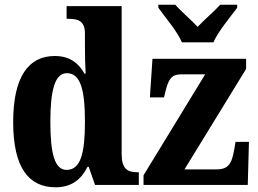

<svg xmlns="http://www.w3.org/2000/svg" viewBox="-20 -786 1095 816"><path d="M753 -606H887C906 -651 960 -715 988 -753V-766H916C894 -741 846 -700 820 -672C794 -700 746 -741 725 -766H653V-753C680 -715 735 -651 753 -606ZM216 10C284 10 325 -23 352 -77H357L384 0H570V-54H563C520 -54 497 -70 497 -132V-760H263V-706H271C309 -706 341 -699 341 -644V-586C341 -548 342 -505 344 -473H339C315 -516 278 -548 213 -548C101 -548 36 -460 36 -267C36 -75 101 10 216 10ZM590 0H1033L1038 -183H981L975 -148C964 -84 946 -66 898 -66H764L1026 -493V-536H628L617 -372H677L684 -401C698 -456 713 -470 751 -470H852L590 -41ZM263 -64C213 -64 194 -131 194 -268C194 -402 213 -475 264 -475C323 -475 341 -402 341 -269C341 -135 323 -64 263 -64Z"/></svg>

Font: Noto Serif Condensed ExtraBold
Style: Regular
Weight: 800
Width: 3
Designer: Monotype Design Team
Foundry: Monotype Imaging Inc.
Version: Version 2.013